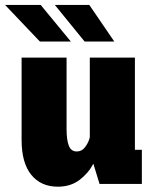

<svg xmlns="http://www.w3.org/2000/svg" viewBox="-42 -728 612 760"><path d="M187 11Q120 11 81.8 -36Q43.5 -83 43.5 -174V-500H221.5V-217.5Q221.5 -175 230.2 -151.8Q239 -128.5 261.5 -128.5Q283 -128.5 296.5 -147.8Q310 -167 313.5 -185.5V-500H492V-135H519.5V0H352L327.5 -80Q308 -42.5 272.8 -15.8Q237.5 11 187 11ZM293 -563.5 175 -708.5H311.5L410.5 -563.5ZM116 -563.5 -22 -708.5H119L238.5 -563.5Z"/></svg>

Font: Trispace SemiCondensed ExtraBold
Style: Regular
Weight: 800
Width: 4
Designer: Tyler Finck
Foundry: Etcetera Type Company
Version: Version 1.210; ttfautohint (v1.8.3)